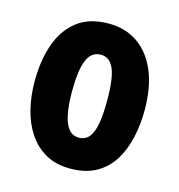

<svg xmlns="http://www.w3.org/2000/svg" viewBox="-90 -640 680 729"><g transform="rotate(15 250.5 -275.0)"><path d="M466 -276Q466 -221 454.5 -169.5Q443 -118 418 -77.5Q393 -37 351.5 -13.5Q310 10 249 10Q193 10 152.5 -13Q112 -36 85.5 -76Q59 -116 46.5 -167.5Q34 -219 34 -276Q34 -358 56.5 -422Q79 -486 126.5 -523Q174 -560 251 -560Q316 -560 364.5 -526.5Q413 -493 439.5 -430Q466 -367 466 -276ZM181 -275Q181 -222 188.5 -185Q196 -148 211.5 -130Q227 -112 251 -112Q276 -112 291 -130Q306 -148 312.5 -184.5Q319 -221 319 -276Q319 -331 312.5 -366.5Q306 -402 291 -420Q276 -438 251 -438Q214 -438 197.5 -398Q181 -358 181 -275Z"/></g></svg>

Font: Noto Sans Khmer ExtraCondensed ExtraBold
Style: Regular
Weight: 800
Width: 2
Designer: Danh Hong and the Monotype Design Team
Foundry: Monotype Imaging Inc.
Version: Version 2.004